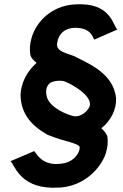

<svg xmlns="http://www.w3.org/2000/svg" viewBox="-20 -735 576 898"><path d="M331 -605C414 -605 414 -551 422 -550L529 -597C510 -611 502 -712 362 -715C350 -715 337 -715 324 -714C223 -706 151 -637 128 -559C119 -529 118 -502 122 -477C127 -463 137 -452 151 -441C104 -399 78 -345 76 -290C78 -199 132 -144 202 -105C207 -103 210 -101 215 -100C272 -75 356 -65 353 -44C348 -2 309 26 270 30C259 32 248 32 236 32C164 28 147 -27 139 -28L29 19C48 33 69 140 224 143C238 143 251 142 265 142C376 132 449 54 474 -15C484 -46 486 -73 482 -98C476 -112 467 -124 454 -135C500 -172 524 -223 523 -274C515 -359 452 -409 377 -447C360 -456 344 -464 330 -471C295 -487 242 -491 247 -532C253 -578 285 -605 331 -605ZM401 -245C396 -216 354 -182 319 -193C266 -208 201 -245 197 -293C193 -313 199 -334 211 -344C221 -356 266 -363 288 -352C326 -335 403 -291 401 -245Z"/></svg>

Font: Bluebird
Style: NrwObl
Weight: 400
Designer: Jasper
Foundry: Cannot Into Space Fonts
Version: Version 0.98